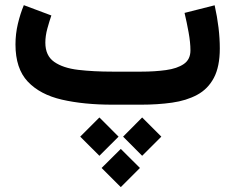

<svg xmlns="http://www.w3.org/2000/svg" viewBox="-20 -416 935 763"><path d="M544.9 50.8 621.1 127 544.9 203.1 469.2 127ZM375 50.8 451.2 127 375 203.1 298.8 127ZM460 175.8 536.1 251.5 460 327.6 383.8 251.5ZM540.5 0H427.2Q313 0 226.1 -20Q139.2 -40 90.3 -91.8Q41.5 -143.6 41.5 -239.3Q41.5 -281.2 51 -321.3Q60.5 -361.3 74.7 -395.5L184.1 -354.5Q176.3 -332 168.2 -302.7Q160.2 -273.4 160.2 -246.6Q160.2 -194.8 195.3 -170.2Q230.5 -145.5 291 -138.4Q351.6 -131.3 427.2 -131.3H541.5Q595.2 -131.3 639.6 -137.5Q684.1 -143.6 710.4 -161.6Q736.8 -179.7 736.8 -215.8Q736.8 -247.1 729.5 -287.4Q722.2 -327.6 713.4 -364.7L833 -395Q853.5 -303.2 853.5 -223.6Q853.5 -150.9 829.8 -106.4Q806.2 -62 763.4 -39.1Q720.7 -16.1 663.8 -8.1Q606.9 0 540.5 0Z"/></svg>

Font: Vazirmatn FD
Style: Bold
Weight: 700
Designer: Saber Rastikerdar
Foundry: Saber Rastikerdar
Version: Version 33.001